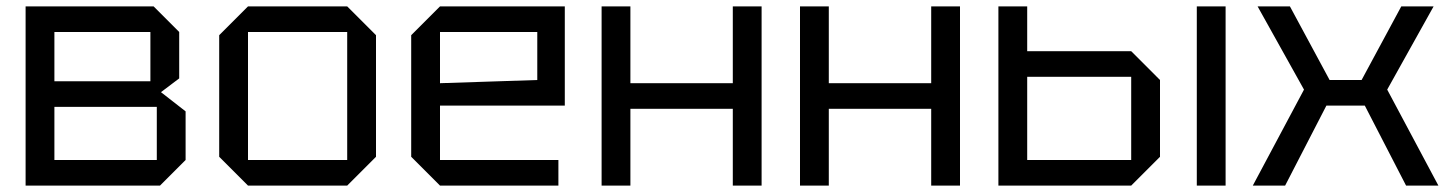

<svg xmlns="http://www.w3.org/2000/svg" viewBox="-20 -580 4540 600"><path d="M60 -560V0H480L560 -80V-232L483 -292L540 -335V-480L460 -560ZM150 -326V-480H450V-326ZM150 -80V-246H470V-80Z M665 -90V-470L755 -560H1065L1155 -470V-90L1065 0H755ZM755 -80H1065V-480H755Z M1265 -90V-470L1355 -560H1745V-250H1355V-80H1725V0H1355ZM1355 -320 1659 -330V-480H1355Z M1860 0V-560H1950V-320H2270V-560H2360V0H2270V-240H1950V0Z M2480 0V-560H2570V-320H2890V-560H2980V0H2890V-240H2570V0Z M3100 0V-560H3190V-420H3515L3605 -330V-90L3515 0ZM3190 -80H3515V-340H3190ZM3720 0V-560H3810V0Z M3895 0 4055 -300 3910 -560H4011L4135 -330H4235L4359 -560H4460L4315 -300L4475 0H4374L4245 -250H4125L3996 0Z"/></svg>

Font: Tektur
Style: Regular
Weight: 400
Designer: Adam Jagosz
Foundry: Adam Jagosz
Version: Version 1.005;gftools[0.9.30]